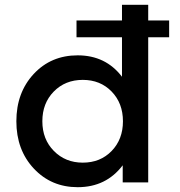

<svg xmlns="http://www.w3.org/2000/svg" viewBox="-20 -758 750 798"><path d="M487 -439V-603H298V-673H487V-738H596V-673H683V-603H596V0H490V-71Q421 20 303 20Q193 20 120.5 -57.5Q48 -135 48 -254Q48 -373 120 -450.5Q192 -528 303 -528Q419 -528 487 -439ZM156 -254Q156 -179 204 -130.5Q252 -82 324 -82Q397 -82 444 -130.5Q491 -179 491 -254Q491 -329 444 -377.5Q397 -426 324 -426Q251 -426 203.5 -377.5Q156 -329 156 -254Z"/></svg>

Font: Metropolitano Medium
Style: Regular
Weight: 500
Designer: Fonts by Alex Slobzheninov & Chris M. Simpson / Changes by Cristiano Sobral
Foundry: Fonts by Alex Slobzheninov & Chris M. Simpson / Changes by Cristiano Sobral
Version: Version 1.00;August 30, 2020;FontCreator 13.0.0.2681 64-bit